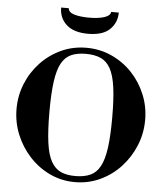

<svg xmlns="http://www.w3.org/2000/svg" viewBox="-63 -1037 950 1105"><g transform="rotate(5 411.5 -484.0)"><path d="M410.9 13Q332.8 13 265.4 -19Q198 -51 147.5 -106Q97 -161 68.5 -231Q40 -301 40 -378.2Q40 -455.4 68.5 -524.7Q97 -594 147.5 -647.5Q198 -701 265.4 -732Q332.8 -763 410.9 -763Q489 -763 557 -732Q625 -701 675.5 -647.5Q726 -594 754.5 -524.7Q783 -455.4 783 -378.2Q783 -301 754.5 -231Q726 -161 675.5 -106Q625 -51 557 -19Q489 13 410.9 13ZM410 -22Q460.6 -22 495.8 -37.5Q531 -53 552.5 -92Q574 -131 583.5 -200Q593 -269 593 -376Q593 -483 583.5 -551.4Q573.9 -619.8 552.5 -658.4Q531 -697 495.9 -712.5Q460.8 -728 410.4 -728Q360 -728 325.5 -712.5Q291 -697 270 -659Q249 -621 239.5 -552.5Q230 -484 230 -378Q230 -269 239.5 -199.5Q249 -130 270.7 -91.4Q292.4 -52.9 326.6 -37.4Q360.8 -22 410 -22ZM412 -844Q330 -844 287.5 -882Q245 -920 245 -981H289Q291 -957 324.5 -947Q358 -937 410 -937Q463 -937 497.5 -948Q532 -959 534 -981H578Q578 -923 537.6 -883.5Q497.1 -844 412 -844Z"/></g></svg>

Font: Libre Bodoni
Style: Regular
Weight: 400
Designer: Pablo Impallari, Rodrigo Fuenzalida
Foundry: Impallari Type
Version: Version 2.005;gftools[0.9.23]